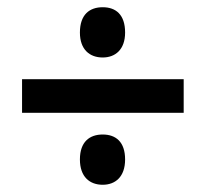

<svg xmlns="http://www.w3.org/2000/svg" viewBox="-20 -618 570 531"><path d="M264 -459C299 -459 326 -481 326 -528C326 -578 300 -598 264 -598C228 -598 201 -578 201 -528C201 -481 228 -459 264 -459ZM41 -306H488V-399H41ZM264 -107C299 -107 326 -129 326 -177C326 -226 300 -246 264 -246C228 -246 201 -226 201 -177C201 -129 228 -107 264 -107Z"/></svg>

Font: Noto Sans Armenian SemiCondensed SemiBold
Style: Regular
Weight: 600
Width: 4
Designer: Monotype Design Team
Foundry: Monotype Imaging Inc.
Version: Version 2.008